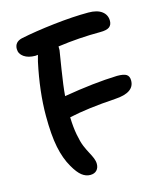

<svg xmlns="http://www.w3.org/2000/svg" viewBox="-116 -796 805 951"><g transform="rotate(-15 287.0 -321.0)"><path d="M229 68.8Q206.5 68.8 186.3 53.2Q166 37.6 144 -1Q117.7 -45.9 104.7 -109.1Q91.8 -172.4 91.8 -271Q91.8 -394.5 123 -540Q127.9 -559.6 131.8 -573.2Q124.5 -571.8 119.1 -571.8Q82.5 -571.8 60.3 -587.4Q38.1 -603 38.1 -627.9Q38.1 -663.6 76.2 -672.9Q150.9 -688.5 249.5 -699.7Q348.1 -710.9 426.8 -710.9Q471.7 -710.9 495.8 -692.9Q520 -674.8 520 -644Q520 -623 506.1 -612.5Q492.2 -602.1 459 -602.1Q350.1 -602.1 241.2 -586.9V-567.9Q239.7 -558.1 226.3 -474.9Q212.9 -391.6 209 -340.8Q363.8 -367.2 482.9 -371.1Q517.6 -371.1 531.2 -362.1Q544.9 -353 544.9 -331.1Q544.9 -269 444.8 -263.2Q300.3 -253.9 206.1 -232.9Q207.5 -182.1 215.1 -142.1Q222.7 -102.1 232.4 -79.1Q242.2 -56.2 251.7 -38.8Q261.2 -21.5 267.6 -6.1Q273.9 9.3 273.9 23.9Q273.9 43.9 262.2 56.4Q250.5 68.8 229 68.8Z"/></g></svg>

Font: Shantell Sans Irregular Bouncy
Style: Regular
Weight: 500
Designer: Stephen Nixon, Anya Danilova, Shantell Martin
Foundry: Arrow Type
Version: Version 1.006;[9816181b4]